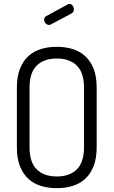

<svg xmlns="http://www.w3.org/2000/svg" viewBox="-20 -975 592 1001"><path d="M246 -848Q241 -845 236 -845Q225 -845 217.5 -853.5Q210 -862 210 -873Q210 -885 221 -891L333 -952Q336 -955 341 -955Q352 -955 358.5 -946Q365 -937 365 -927Q365 -911 353 -905ZM276 6Q232 6 194 -5.5Q156 -17 128 -42.5Q100 -68 84 -108.5Q68 -149 68 -208V-518Q68 -576 84 -616.5Q100 -657 128 -682.5Q156 -708 194 -719.5Q232 -731 276 -731Q320 -731 358 -719.5Q396 -708 424 -682.5Q452 -657 468 -616.5Q484 -576 484 -518V-208Q484 -149 468 -108.5Q452 -68 424 -42.5Q396 -17 358 -5.5Q320 6 276 6ZM418 -518Q418 -596 380.5 -633Q343 -670 276 -670Q209 -670 171.5 -633Q134 -596 134 -518V-208Q134 -129 171.5 -92Q209 -55 276 -55Q343 -55 380.5 -92Q418 -129 418 -208Z"/></svg>

Font: AkaAcidDosis
Style: Regular
Weight: 400
Designer: Edgar Tolentino, Pablo Impallari, Igino Marini, Aka-Acid
Foundry: Edgar Tolentino, Pablo Impallari, Igino Marini, Cyberella
Version: Version 1.007